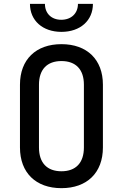

<svg xmlns="http://www.w3.org/2000/svg" viewBox="-20 -970 640 1000"><path d="M300 -804C398 -804 464 -863 464 -950H386C386 -900 351 -867 299 -867C248 -867 214 -900 214 -950H136C136 -863 202 -804 300 -804ZM300 10C433 10 516 -70 516 -202V-529C516 -660 433 -740 300 -740C167 -740 84 -660 84 -529V-202C84 -70 167 10 300 10ZM300 -78C225 -78 183 -122 183 -202V-529C183 -608 225 -652 300 -652C375 -652 417 -608 417 -529V-202C417 -122 375 -78 300 -78Z"/></svg>

Font: Tekne LDO Medium
Style: Regular
Weight: 500
Monospace: yes
Designer: Alessio Laiso, Mario Rullo, Paolo Rosset
Foundry: Alessio Laiso
Version: Version 1.000;hotconv 1.0.109;makeotfexe 2.5.65596